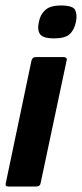

<svg xmlns="http://www.w3.org/2000/svg" viewBox="-22 -680 299 700"><path d="M255 -601Q249 -571 232 -555.5Q215 -540 175 -540Q135 -540 124 -555.5Q113 -571 120 -601Q125 -627 143 -643.5Q161 -660 200 -660Q244 -660 252 -643.5Q260 -627 255 -601ZM126 -12Q124 0 110 0H8Q-4 0 -1 -12L93 -460Q97 -472 108 -472H210Q216 -472 219.5 -468.5Q223 -465 221 -460Z"/></svg>

Font: Glory
Style: Bold Italic
Weight: 700
Italic angle: -12°
Version: Version 1.011